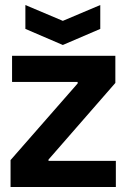

<svg xmlns="http://www.w3.org/2000/svg" viewBox="-20 -744 503 764"><path d="M22 0V-107L289 -412V-418H28V-522H439V-414L173 -109V-104H441V0ZM81 -724 230 -661 379 -724V-629L230 -565L81 -629Z"/></svg>

Font: Bricolage Grotesque 96pt SemiBold
Style: Regular
Weight: 600
Designer: Mathieu Triay
Foundry: Atelier Triay
Version: Version 1.001; ttfautohint (v1.8.4.7-5d5b);gftools[0.9.33.de